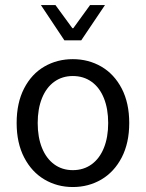

<svg xmlns="http://www.w3.org/2000/svg" viewBox="-20 -734 582 766"><path d="M495.6 -243.2Q495.6 -163.6 465.6 -105.7Q435.5 -47.9 384.3 -17.8Q333 12.2 270.5 12.2Q208.5 12.2 157.5 -17.8Q106.4 -47.9 76.4 -105.7Q46.4 -163.6 46.4 -243.2Q46.4 -323.7 76.2 -381.3Q106 -439 157 -468.5Q208 -498 270.5 -498Q333 -498 384.3 -468.3Q435.5 -438.5 465.6 -380.9Q495.6 -323.2 495.6 -243.2ZM411.6 -243.2Q411.6 -299.8 394.5 -342.3Q377.4 -384.8 345.5 -407.7Q313.5 -430.7 270.5 -430.7Q228 -430.7 196.3 -407.7Q164.6 -384.8 147.5 -342.3Q130.4 -299.8 130.4 -243.2Q130.4 -186.5 147.5 -144Q164.6 -101.6 196.3 -78.4Q228 -55.2 270.5 -55.2Q313.5 -55.2 345.5 -78.4Q377.4 -101.6 394.5 -144Q411.6 -186.5 411.6 -243.2ZM201.2 -713.9 268.6 -621.6H272.5L339.4 -713.9H398.9L304.2 -573.2H236.8L143.1 -713.9Z"/></svg>

Font: Varta
Style: Regular
Weight: 400
Designer: Joana Correia, Viktoriya Grabowska, Eben Sorkin
Foundry: Sorkin Type
Version: Version 1.003; ttfautohint (v1.3) -l 8 -r 24 -G 200 -x 12 -H